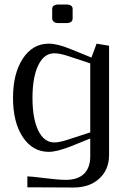

<svg xmlns="http://www.w3.org/2000/svg" viewBox="-20 -670 573 857"><path d="M304.2 -587.9Q304.2 -566.9 274.9 -566.9H242.2Q225.6 -566.9 219.2 -573.5Q212.9 -580.1 212.9 -587.9V-629.9Q212.9 -649.9 242.2 -649.9H274.9Q304.2 -649.9 304.2 -629.9ZM466.8 -465.8V22Q466.8 86.9 423.3 127Q379.9 167 308.1 167L102.1 166V117.2Q117.2 117.2 179.4 125Q241.7 132.8 273.9 132.8Q327.1 132.8 355 105.7Q382.8 78.6 382.8 27.8V-51.8L296.9 -17.1Q233.4 7.8 198.2 7.8Q125.5 7.8 81.8 -58.1Q38.1 -124 38.1 -232.9Q38.1 -341.8 81.8 -408.4Q125.5 -475.1 198.2 -475.1Q237.3 -475.1 296.9 -450.2L388.2 -413.1L411.1 -475.1ZM382.8 -387.2 280.8 -420.9Q246.6 -432.1 222.2 -432.1Q176.8 -432.1 150.9 -378.9Q125 -325.7 125 -232.9Q125 -140.1 150.9 -87.2Q176.8 -34.2 222.2 -34.2Q245.1 -34.2 280.8 -45.9L382.8 -79.1Z"/></svg>

Font: Resagokr
Style: Regular
Weight: 500
Designer: gluk
Foundry: gluk
Version: Version 0.95